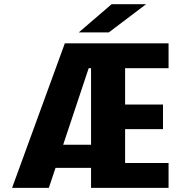

<svg xmlns="http://www.w3.org/2000/svg" viewBox="-20 -910 890 930"><path d="M38.5 0 294 -700H796.5V-579.5H586V-403.5H769.5V-284.5H586V-120.5H796.5V0H421V-97H249L216.5 0ZM421 -579.5H409.5L286 -209H421ZM507 -753H361.5L520.5 -889.5H687.5Z"/></svg>

Font: Trispace
Style: Bold
Weight: 700
Designer: Tyler Finck
Foundry: Etcetera Type Company
Version: Version 1.210; ttfautohint (v1.8.3)